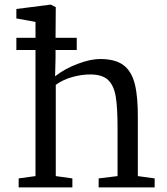

<svg xmlns="http://www.w3.org/2000/svg" viewBox="-20 -813 726 833"><path d="M134 -49V-596H51V-649H134V-718L51 -733V-774L200 -793L222 -782L221 -649H313V-596H221V-561L219 -482Q261 -515 317 -536Q373 -557 414 -557Q480 -557 515.5 -530.5Q551 -504 565 -448Q579 -392 578 -296V-49L651 -39V0H408V-39L490 -49V-260Q490 -347 482 -394.5Q474 -442 449 -466Q424 -490 371 -490Q335 -490 294.5 -479Q254 -468 222 -445V-49L294 -39V0H61V-39Z"/></svg>

Font: Martel
Style: Regular
Weight: 400
Designer: Dan Reynolds
Foundry: Dan Reynolds
Version: Version 1.001; ttfautohint (v1.1) -l 5 -r 5 -G 72 -x 0 -D la